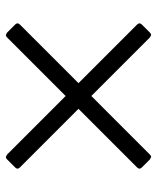

<svg xmlns="http://www.w3.org/2000/svg" viewBox="40 -624 538 658"><g transform="rotate(-90 309.0 -295.0)"><path d="M64 -94 265 -295 64 -496Q60 -500 60 -504Q60 -508 64 -512L92 -540Q96 -544 100 -544L108 -540L309 -339L510 -540Q514 -544 518 -544L526 -540L554 -512Q558 -508 558 -504Q558 -500 554 -496L353 -295L554 -94Q558 -90 558 -86Q558 -82 554 -78L526 -50Q522 -46 518 -46L510 -50L309 -251L108 -50Q104 -46 100 -46L92 -50L64 -78Q60 -82 60 -86Q60 -90 64 -94Z"/></g></svg>

Font: Lustria
Style: Regular
Weight: 400
Designer: Matthew Desmond
Foundry: Matthew Desmond
Version: Version 001.001; ttfautohint (v1.6)